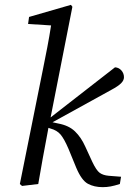

<svg xmlns="http://www.w3.org/2000/svg" viewBox="-20 -760 532 793"><path d="M62 0 158 -477Q167 -521 175.5 -565.5Q184 -610 191 -655L96 -661L100 -690L273 -740L279 -732L189 -275L455 -482Q471 -481 481.5 -469Q492 -457 492 -441Q492 -428 480 -416Q468 -404 440 -389L197 -255L220 -250Q264 -242 289.5 -217.5Q315 -193 332 -155L361 -92Q378 -56 392 -46Q406 -36 429 -34L480 -30L475 0Q453 7 437 10Q421 13 404 13Q369 13 343 -1Q317 -15 295 -67L263 -145Q245 -187 230 -204.5Q215 -222 189 -229L180 -232L176 -210Q166 -158 156.5 -105.5Q147 -53 138 0L71 8Z"/></svg>

Font: Source Serif Pro
Style: Italic
Weight: 400
Italic angle: -12°
Designer: Frank Grießhammer
Foundry: Adobe Systems Incorporated
Version: Version 3.001;hotconv 1.0.111;makeotfexe 2.5.65597